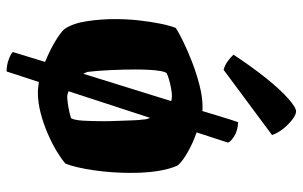

<svg xmlns="http://www.w3.org/2000/svg" viewBox="-188 -636 919 583"><g transform="rotate(90 271.5 -344.5)"><path d="M482 -425Q490 -408 495 -386.5Q500 -365 502.5 -339Q505 -313 505 -282Q505 -225 497 -170Q489 -115 477 -84Q465 -73 441.5 -58.5Q418 -44 387 -30.5Q356 -17 323.5 -8.5Q291 0 261 0Q253 0 245 -1Q237 -2 229 -3L197 95Q178 95 160.5 88.5Q143 82 138 76L168 -22Q133 -36 105 -53Q77 -70 68 -81Q51 -106 44.5 -148Q38 -190 38 -234Q38 -272 42 -307.5Q46 -343 52 -372.5Q58 -402 65 -419Q79 -428 106.5 -441.5Q134 -455 169 -468.5Q204 -482 239.5 -491Q275 -500 303 -500Q306 -500 310 -500Q314 -500 317 -499Q327 -532 335.5 -560Q344 -588 351 -608Q377 -607 394 -596Q411 -585 413 -577L382 -482Q414 -471 442 -455Q470 -439 482 -425ZM191 -296Q191 -259 193 -218Q195 -177 198 -154Q198 -151 200 -146.5Q202 -142 204 -138L287 -405Q283 -406 279 -406.5Q275 -407 271 -407Q262 -407 248.5 -404.5Q235 -402 222.5 -398.5Q210 -395 202 -391Q198 -386 195.5 -371.5Q193 -357 192 -337.5Q191 -318 191 -296ZM339 -101Q345 -111 346.5 -139Q348 -167 348 -201Q348 -221 347 -243Q346 -265 345.5 -285Q345 -305 343 -319Q343 -325 341.5 -330.5Q340 -336 338 -341L257 -93Q262 -91 266.5 -90Q271 -89 274 -89Q279 -89 291 -90.5Q303 -92 317 -95Q331 -98 339 -101ZM192 -564Q177 -568 164.5 -577.5Q152 -587 146 -594Q183 -650 217 -692.5Q251 -735 278.5 -759.5Q306 -784 318 -784Q328 -784 342.5 -773Q357 -762 370.5 -745.5Q384 -729 390 -711Z"/></g></svg>

Font: Texturina Medium 12pt ExtraBold
Style: Regular
Weight: 800
Version: Version 1.002